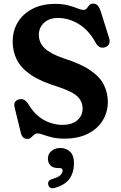

<svg xmlns="http://www.w3.org/2000/svg" viewBox="-20 -734 656 1038"><path d="M328.5 15.5Q289.5 15.5 261 8.5Q232.5 1.5 213.8 -5.5Q195 -12.5 185.5 -12.5Q172 -12.5 163.8 -5.2Q155.5 2 148 9.5Q140.5 17 129 17Q112.5 17 104 7.8Q95.5 -1.5 91 -22L58.5 -155.5Q51.5 -188 82 -196.5Q112 -205 133 -171.5Q167.5 -113.5 215.8 -86.2Q264 -59 318.5 -59Q369.5 -59 398 -84Q426.5 -109 426.5 -146Q427 -183.5 400.2 -210.8Q373.5 -238 294.5 -264.5Q201 -292.5 147.2 -329.2Q93.5 -366 71 -411Q48.5 -456 48.5 -509Q48.5 -568.5 77 -614.8Q105.5 -661 157 -687Q208.5 -713 277.5 -713Q319.5 -713 349.2 -705Q379 -697 398.8 -688.8Q418.5 -680.5 432 -680.5Q443 -680.5 449.2 -689Q455.5 -697.5 462.8 -706Q470 -714.5 483 -714.5Q498.5 -714.5 508.5 -703.8Q518.5 -693 527 -665L570 -527.5Q576 -508.5 568.8 -495Q561.5 -481.5 544.5 -477.5Q515 -470.5 497.5 -502.5Q459.5 -572 405 -604.5Q350.5 -637 294 -637Q246 -637 218 -610.8Q190 -584.5 190 -545.5Q190 -503.5 221.5 -473.2Q253 -443 324.5 -418.5Q417 -389.5 469 -353.5Q521 -317.5 542 -274.5Q563 -231.5 563 -181.5Q562.5 -127 535 -82.2Q507.5 -37.5 455.2 -11Q403 15.5 328.5 15.5ZM293.5 174.5Q267 174.5 253 160.5Q239 146.5 239 124Q239 98 258.5 82Q278 66 306 66Q338 66 359 86.2Q380 106.5 380 148Q380 197.5 356.2 231.8Q332.5 266 276.5 281.5Q247 290 241 265Q235.5 242 262.5 234Q295.5 224 307 212.5Q318.5 201 318.5 188Q318.5 174.5 303 174.5Z"/></svg>

Font: Fraunces 9pt S100 SemiBold
Style: Regular
Weight: 600
Version: Version 1.000; ttfautohint (v1.8.3)